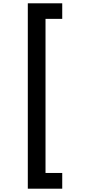

<svg xmlns="http://www.w3.org/2000/svg" viewBox="-20 -954 525 1160"><path d="M148 -934H356V-840H255V91H356V186H148Z"/></svg>

Font: SVN-Poppins Medium
Style: Regular
Weight: 500
Designer: Ninad Kale (Devanagari), Jonny Pinhorn (Latin)
Foundry: Indian Type Foundry
Version: Version 3.002 2017; ttfautohint (v1.8.3)